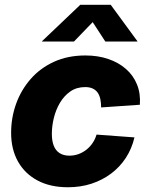

<svg xmlns="http://www.w3.org/2000/svg" viewBox="-20 -770 620 801"><path d="M263.2 11.2Q189.5 11.2 136.5 -17.1Q83.5 -45.4 54.9 -96.4Q26.4 -147.5 26.4 -215.8Q26.4 -278.8 47.1 -336.7Q67.9 -394.5 107.7 -440.2Q147.5 -485.8 205.1 -512.2Q262.7 -538.6 336.4 -538.6Q388.7 -538.6 431.6 -523.9Q474.6 -509.3 505.4 -482.4Q536.1 -455.6 551.5 -417.7Q566.9 -379.9 563.5 -333L401.9 -321.8Q401.9 -340.3 398.7 -356Q395.5 -371.6 387.7 -383.1Q379.9 -394.5 366.9 -400.6Q354 -406.7 335 -406.7Q299.8 -406.7 273.7 -388.7Q247.6 -370.6 230.2 -341.3Q212.9 -312 204.6 -277.8Q196.3 -243.7 196.3 -211.4Q196.3 -182.6 204.1 -162.4Q211.9 -142.1 228.5 -131.3Q245.1 -120.6 269.5 -120.6Q289.6 -120.6 307.1 -127Q324.7 -133.3 339.8 -145Q355 -156.7 366 -172.9Q377 -189 382.8 -208.5L541 -196.8Q529.8 -149.4 504.9 -111.3Q480 -73.2 443.6 -45.9Q407.2 -18.6 361.8 -3.7Q316.4 11.2 263.2 11.2ZM288.6 -596.7H155.3V-598.1L314.9 -750H441.9L553.2 -598.1V-596.7H419.4L366.7 -677.7Z"/></svg>

Font: Inter 24pt ExtraBold
Style: Italic
Weight: 800
Italic angle: -9.3988°
Designer: Rasmus Andersson
Foundry: rsms
Version: Version 4.001;git-66647c0bb